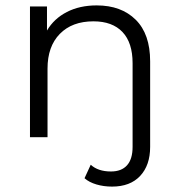

<svg xmlns="http://www.w3.org/2000/svg" viewBox="-20 -508 662 711"><path d="M536 -281V36Q536 104 499 143.5Q462 183 395 183Q364 183 337 175Q310 167 293 152L316 102Q343 127 391 127Q430 127 450.5 104Q471 81 471 36V-274Q471 -350 433.5 -389.5Q396 -429 326 -429Q247 -429 201.5 -382.5Q156 -336 156 -254V0H91V-484H154V-395Q180 -439 227.5 -463.5Q275 -488 338 -488Q429 -488 482.5 -435Q536 -382 536 -281Z"/></svg>

Font: Montserrat Ace
Style: Regular
Weight: 400
Designer: Julieta Ulanovsky
Foundry: Julieta Ulanovsky
Version: Version 1